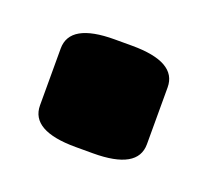

<svg xmlns="http://www.w3.org/2000/svg" viewBox="-47 -214 292 270"><g transform="rotate(20 99.0 -78.5)"><path d="M86 2Q19 2 19 -36V-121Q19 -159 86 -159H112Q179 -159 179 -121V-36Q179 2 112 2Z"/></g></svg>

Font: Asap ExtraBold
Style: Regular
Weight: 800
Designer: Pablo Cosgaya
Foundry: Omnibus-Type
Version: Version 3.001; ttfautohint (v1.8.4.7-5d5b)